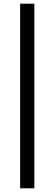

<svg xmlns="http://www.w3.org/2000/svg" viewBox="-20 -770 295 1040"><path d="M89 250V-750H166V250Z"/></svg>

Font: Processing Sans Pro Semibold
Style: Regular
Weight: 600
Designer: Paul D. Hunt
Foundry: Adobe Systems Incorporated
Version: Version 2.020;PS 2.000;hotconv 1.0.86;makeotf.lib2.5.63406